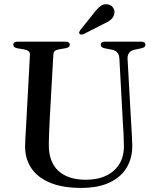

<svg xmlns="http://www.w3.org/2000/svg" viewBox="-20 -904 766 940"><path d="M582 -295 564.5 -617.5Q563.5 -636 554.5 -646.5Q545.5 -657 524.5 -661.5L492.5 -667.5Q481 -670.5 477 -674.5Q473 -678.5 473 -685Q473 -692 478.2 -696Q483.5 -700 493 -700H671.5Q681.5 -700 686.8 -696Q692 -692 692 -685Q692 -678.5 687.5 -674.2Q683 -670 671.5 -667.5L642.5 -661.5Q620.5 -657 612 -645Q603.5 -633 604.5 -615.5L622.5 -295.5Q624 -270 625.5 -245.5Q627 -221 627.5 -194.5Q629 -134 601.8 -86.2Q574.5 -38.5 518.2 -11.2Q462 16 376.5 16Q285 16 223.8 -10Q162.5 -36 132 -82.8Q101.5 -129.5 103 -191.5Q103 -205 104.2 -226Q105.5 -247 106.8 -271.2Q108 -295.5 109.5 -319L126.5 -634.5Q127.5 -647 120 -653.2Q112.5 -659.5 97 -662.5L65 -667.5Q45 -672 45 -684.5Q45 -692 50.2 -696Q55.5 -700 65.5 -700H301.5Q311 -700 316.2 -696Q321.5 -692 321.5 -684.5Q321.5 -678.5 317 -674.2Q312.5 -670 301.5 -668L269.5 -662.5Q255 -660 248.2 -654Q241.5 -648 241 -634.5L223.5 -321.5Q221.5 -284.5 220.5 -254.5Q219.5 -224.5 219 -200.5Q217.5 -111.5 265.5 -67.8Q313.5 -24 399.5 -24Q458.5 -24 500.8 -44.5Q543 -65 565.5 -103Q588 -141 586.5 -194Q586 -227.5 584.8 -251.2Q583.5 -275 582 -295ZM439.5 -840Q456.5 -862.5 472.5 -874.5Q488.5 -886.5 508.5 -882.5Q526 -879 534.5 -865.2Q543 -851.5 539.5 -837Q536 -818.5 521.8 -807Q507.5 -795.5 485.5 -786L388 -736.5Q383.5 -735 378 -735Q372.5 -735 369.5 -738.5Q366 -742.5 367.8 -747Q369.5 -751.5 372.5 -756Z"/></svg>

Font: Fraunces 48pt
Style: Regular
Weight: 400
Version: Version 1.000;[b76b70a41]